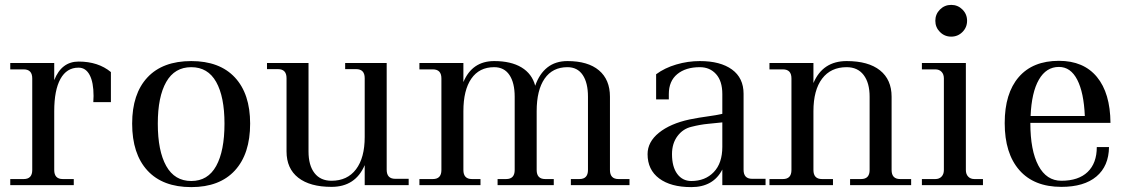

<svg xmlns="http://www.w3.org/2000/svg" viewBox="-20 -758 4623 786"><path d="M22 0V-25H77Q112 -25 112 -62V-437Q112 -474 77 -474H22V-500H202V-430Q232 -506 302 -506Q382 -506 434 -463V-340H362Q362 -346 362.5 -353Q363 -360 363 -365Q363 -421 347 -451Q331 -481 302 -481H301Q253 -481 227.5 -435Q202 -389 202 -303V-62Q202 -25 237 -25H282V0Z M763 8Q646 8 583.5 -60Q521 -128 521 -252Q521 -374 583.5 -441Q646 -508 763 -508Q879 -508 941.5 -441Q1004 -374 1004 -252Q1004 -128 941.5 -60Q879 8 763 8ZM763 -17Q831 -17 865 -78.5Q899 -140 899 -252Q899 -362 865 -422.5Q831 -483 763 -483Q695 -483 660.5 -422.5Q626 -362 626 -252Q626 -140 660.5 -78.5Q695 -17 763 -17Z M1153 -138V-438Q1153 -475 1118 -475H1073V-500H1243V-138Q1243 -81 1267.5 -49.5Q1292 -18 1337 -18Q1402 -18 1437.5 -65Q1473 -112 1473 -197V-438Q1473 -475 1438 -475H1393V-500H1563V-63Q1563 -26 1598 -26H1653V0H1473V-82Q1435 7 1337 7Q1249 7 1201 -30.5Q1153 -68 1153 -138Z M1697 0V-25H1752Q1787 -25 1787 -62V-437Q1787 -474 1752 -474H1697V-500H1877V-422Q1913 -508 2003 -508Q2072 -508 2115 -482Q2158 -456 2171 -407Q2188 -456 2221 -482Q2254 -508 2303 -508Q2387 -508 2432 -470Q2477 -432 2477 -362V-62Q2477 -25 2512 -25H2557V0H2317V-25H2352Q2387 -25 2387 -62V-362Q2387 -419 2365.5 -451Q2344 -483 2303 -483Q2242 -483 2209.5 -436Q2177 -389 2177 -303V-62Q2177 -25 2212 -25H2247V0H2017V-25H2052Q2087 -25 2087 -62V-362Q2087 -419 2065.5 -451Q2044 -483 2003 -483Q1942 -483 1909.5 -436Q1877 -389 1877 -303V-62Q1877 -25 1912 -25H1947V0Z M2810 8Q2726 8 2678.5 -27.5Q2631 -63 2631 -127Q2631 -177 2677.5 -214.5Q2724 -252 2803 -269Q2843 -277 2877 -281.5Q2911 -286 2937 -292V-373Q2937 -426 2911.5 -454.5Q2886 -483 2845 -483Q2787 -483 2752.5 -454.5Q2718 -426 2718 -373V-351H2666V-454Q2701 -480 2748.5 -494Q2796 -508 2845 -508Q2929 -508 2976.5 -473.5Q3024 -439 3024 -374V-63Q3024 -26 3059 -26H3114V0H2937V-64Q2900 8 2810 8ZM2731 -127Q2731 -75 2752.5 -46Q2774 -17 2810 -17Q2867 -17 2902 -53.5Q2937 -90 2937 -157V-257Q2910 -254 2878 -251Q2846 -248 2811 -239Q2776 -231 2753.5 -201Q2731 -171 2731 -127Z M3130 0V-25H3185Q3220 -25 3220 -62V-437Q3220 -474 3185 -474H3130V-500H3310V-418Q3348 -508 3446 -508Q3535 -508 3582.5 -470Q3630 -432 3630 -362V-62Q3630 -25 3665 -25H3710V0H3460V-25H3505Q3540 -25 3540 -62V-362Q3540 -419 3515.5 -451Q3491 -483 3446 -483Q3381 -483 3345.5 -436Q3310 -389 3310 -303V-62Q3310 -25 3345 -25H3390V0Z M3874 -608Q3847 -608 3828 -627Q3809 -646 3809 -673Q3809 -700 3828 -719Q3847 -738 3874 -738Q3901 -738 3920 -719Q3939 -700 3939 -673Q3939 -646 3920 -627Q3901 -608 3874 -608ZM3754 0V-25H3809Q3825 -25 3834.5 -35Q3844 -45 3844 -62V-437Q3844 -454 3834.5 -464Q3825 -474 3809 -474H3754V-500H3934V-62Q3934 -45 3943.5 -35Q3953 -25 3969 -25H4004V0Z M4325 7Q4213 7 4153 -61.5Q4093 -130 4093 -254Q4093 -376 4150.5 -442.5Q4208 -509 4315 -509Q4416 -509 4470.5 -443Q4525 -377 4526 -255H4198V-254Q4198 -142 4231 -80Q4264 -18 4325 -18Q4395 -18 4432.5 -54Q4470 -90 4470 -156H4520Q4519 -78 4468.5 -35.5Q4418 7 4325 7ZM4315 -484Q4263 -484 4233 -432Q4203 -380 4199 -283H4421Q4417 -379 4390 -431.5Q4363 -484 4315 -484Z"/></svg>

Font: Bentinck
Style: Regular
Weight: 400
Designer: Jörg Drees
Foundry: Jörg Drees
Version: Version 1.000; ttfautohint (v1.8.4.7-5d5b)